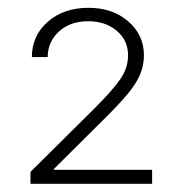

<svg xmlns="http://www.w3.org/2000/svg" viewBox="-20 -825 455 482"><path d="M56.5 -363.6V-393.5L215.9 -551.5Q261.7 -597.3 281.6 -625.7Q301.5 -654.1 301.5 -686.1Q301.5 -723.7 273.1 -747.7Q244.7 -771.7 201.3 -771.7Q155.9 -771.7 127.8 -745.7Q99.8 -719.8 99.8 -681.8H60Q60 -735.4 100 -770.4Q139.9 -805.4 201.7 -805.4Q262.8 -805.4 302 -771.3Q341.3 -737.2 341.3 -686.4Q341.3 -660.9 331.5 -637.6Q321.7 -614.3 299 -587.4Q276.3 -560.4 237.6 -522.4L115.1 -400.6V-398.8H361.9V-363.6Z"/></svg>

Font: Inter UI Extra Light
Style: Regular
Weight: 200
Designer: Rasmus Andersson
Foundry: rsms
Version: 3.2;8d6f07862